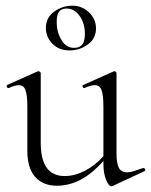

<svg xmlns="http://www.w3.org/2000/svg" viewBox="-20 -645 530 674"><path d="M484 -55Q488 -55 489.5 -50.5Q491 -46 487 -44L375 8L371 9Q362 9 352.5 -13.5Q343 -36 343 -71V-80Q302 -34 262 -13.5Q222 7 180 7Q131 7 103.5 -24Q76 -55 76 -115V-270Q76 -311 69.5 -328.5Q63 -346 47 -346Q32 -346 11 -336H9Q5 -336 3.5 -341Q2 -346 6 -347L111 -394L115 -395Q117 -395 120 -393Q123 -391 123 -388V-145Q123 -85 144 -56Q165 -27 207 -27Q242 -27 278 -45.5Q314 -64 343 -97V-270Q343 -311 336.5 -328.5Q330 -346 313 -346Q298 -346 277 -336H275Q271 -336 270 -341Q269 -346 273 -347L378 -394L381 -395Q384 -395 386.5 -393Q389 -391 389 -388V-105Q389 -71 397.5 -55.5Q406 -40 426 -40Q436 -40 450.5 -44.5Q465 -49 482 -55ZM141 -547Q141 -583 170 -604Q199 -625 234 -625Q268 -625 292.5 -601.5Q317 -578 317 -545Q317 -510 288.5 -489Q260 -468 224 -468Q187 -468 164 -491.5Q141 -515 141 -547ZM278 -527Q278 -563 259.5 -589Q241 -615 214 -615Q195 -615 187 -603.5Q179 -592 179 -567Q179 -533 195.5 -505Q212 -477 240 -477Q260 -477 269 -489Q278 -501 278 -527Z"/></svg>

Font: Cormorant Garamond Light
Style: Regular
Weight: 300
Designer: Christian Thalmann (Catharsis Fonts)
Version: Version 3.000